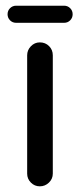

<svg xmlns="http://www.w3.org/2000/svg" viewBox="-20 -654 283 680"><path d="M6.8 -603.5Q6.8 -616.2 15.6 -625Q24.4 -633.8 37.1 -633.8H207Q219.7 -633.8 228.5 -625Q237.3 -616.2 237.3 -603.5Q237.3 -590.8 228.5 -582Q219.7 -573.2 207 -573.2H37.1Q24.4 -573.2 15.6 -582Q6.8 -590.8 6.8 -603.5ZM76.2 -39.1V-458Q76.2 -476.6 89.4 -490.2Q102.5 -503.9 121.1 -503.9Q140.6 -503.9 153.8 -490.7Q167 -477.5 167 -458V-39.1Q167 -20.5 153.3 -7.3Q139.6 5.9 121.1 5.9Q102.5 5.9 89.4 -7.3Q76.2 -20.5 76.2 -39.1Z"/></svg>

Font: jf-openhuninn-1.1
Style: Regular
Weight: 400
Designer: [Kosugi Maru]
      Designed by Motoya company      

      [Varela Round]
      Joe Prince(Latin component); Avraham Co
Foundry: justfont CO.,LTD.
Version: 1.1